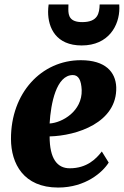

<svg xmlns="http://www.w3.org/2000/svg" viewBox="-20 -841 561 871"><path d="M29.8 -210C30.3 -98.6 86.9 9.8 243.7 9.8C369.1 9.8 446.3 -60.5 473.1 -103.5L441.9 -153.8C416 -120.1 374 -77.6 296.4 -77.6C239.7 -77.6 205.1 -120.6 205.1 -222.2C328.1 -225.1 512.2 -284.7 507.3 -445.8C504.4 -514.6 458 -567.9 346.7 -567.9C167.5 -567.9 28.8 -418.5 29.8 -210ZM205.1 -280.8C210.4 -371.6 235.4 -500.5 310.5 -500.5C336.4 -500.5 348.6 -477.1 350.6 -432.6C353.5 -336.4 262.2 -284.2 205.1 -280.8ZM350.6 -634.8C473.6 -634.8 521.5 -726.6 521.5 -804.2C521.5 -809.6 521.5 -815.4 521 -820.8H432.1C430.7 -781.7 424.8 -740.7 353 -740.7C296.4 -740.7 290 -769.5 290 -798.8C290 -806.6 290.5 -814 290.5 -820.8H200.7C199.2 -810.1 198.2 -798.8 198.2 -787.6C198.2 -714.4 234.4 -634.8 350.6 -634.8Z"/></svg>

Font: Merriweather
Style: Heavy Italic
Weight: 900
Italic angle: -7.5°
Designer: Eben Sorkin
Foundry: Eben Sorkin
Version: Version 1.001